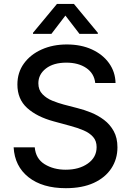

<svg xmlns="http://www.w3.org/2000/svg" viewBox="-20 -969 683 1001"><path d="M323.2 12.1Q201 12.1 128.7 -45.1Q56.5 -102.3 51.1 -201H161.2Q166.2 -141.7 212.7 -112.9Q259.2 -84.2 322.4 -84.2Q392.4 -84.2 438 -116.5Q483.7 -148.8 483.7 -202.1Q483.7 -234.4 465.4 -255.1Q447.1 -275.9 416 -289.2Q384.9 -302.6 345.9 -312.9L259.9 -336.3Q172.2 -360.1 121.4 -406.2Q70.7 -452.4 70.7 -528.4Q70.7 -591.3 104.8 -638.1Q138.8 -685 197.3 -711.1Q255.7 -737.2 328.5 -737.2Q402.3 -737.2 459 -711.3Q515.6 -685.4 548.3 -639.9Q581 -594.5 582.4 -536.2H476.6Q470.9 -586.6 429.7 -614.5Q388.5 -642.4 326 -642.4Q258.9 -642.4 219.5 -611.9Q180 -581.3 180 -534.8Q180 -500 201.2 -478.2Q222.3 -456.3 253 -443.9Q283.7 -431.5 312.1 -424L383.2 -405.5Q418 -397 454.5 -382.3Q491.1 -367.5 522.4 -343.9Q553.6 -320.3 573 -285.2Q592.3 -250 592.3 -201Q592.3 -139.6 560.5 -91.3Q528.8 -43 468.8 -15.4Q408.7 12.1 323.2 12.1ZM490.1 -792.6H394.2L321 -887.8L248.2 -792.6H152V-797.9L277 -948.5H365.4L490.1 -797.9Z"/></svg>

Font: Linik Sans Medium
Style: Regular
Weight: 500
Designer: Rasmus Andersson (font), Cristiano Sobral (main changes)
Foundry: rsms
Version: Version 3.018;June 1, 2022;FontCreator 14.0.0.2814 64-bit; t